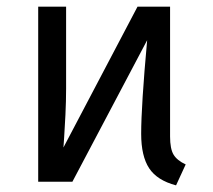

<svg xmlns="http://www.w3.org/2000/svg" viewBox="-20 -547 640 578"><path d="M492 -136Q492 -99 502.5 -81.5Q513 -64 539 -52L510 11Q453 -4 429 -40.5Q405 -77 405 -144Q405 -228 423 -426L198 0H95V-527H179V-280Q179 -244 177 -201.5Q175 -159 173 -131.5Q171 -104 171 -103L394 -527H492Z"/></svg>

Font: Fira Mono
Style: Regular
Weight: 400
Designer: Carrois Corporate & Edenspiekermann AG
Foundry: Carrois Corporate GbR & Edenspiekermann AG
Version: Version 3.206;PS 003.206;hotconv 1.0.70;makeotf.lib2.5.58329